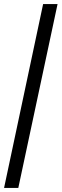

<svg xmlns="http://www.w3.org/2000/svg" viewBox="-20 -763 303 944"><path d="M0 161 192 -743H263L70 161Z"/></svg>

Font: Saira SemiCondensed
Style: Italic
Weight: 400
Width: 4
Italic angle: -12°
Designer: Hector Gatti with collaboration of the Omnibus-Type team
Foundry: Omnibus-Type
Version: Version 1.101